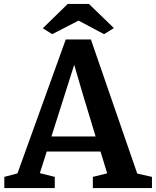

<svg xmlns="http://www.w3.org/2000/svg" viewBox="-20 -958 796 978"><path d="M325 -938H433L560 -815L510 -784L380 -853L246 -784L198 -814ZM69 -75 315 -757H443L679 -74L754 -57V0H453V-57L526 -75L492 -186H218L183 -76L259 -57V0H2V-57ZM401 -481 358 -628 242 -263H467Z"/></svg>

Font: Martel ExtraBold
Style: Regular
Weight: 800
Designer: Dan Reynolds
Foundry: Dan Reynolds
Version: Version 1.001; ttfautohint (v1.1) -l 5 -r 5 -G 72 -x 0 -D la